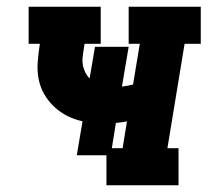

<svg xmlns="http://www.w3.org/2000/svg" viewBox="-20 -550 640 570"><path d="M296 0V-89H208L225 -190Q201 -195 179.5 -206Q158 -217 140.5 -233.5Q123 -250 111 -271Q99 -292 94.5 -316.5Q90 -341 92 -366.5Q94 -392 98 -418V-420H65V-530H279V-420H231L228 -400Q226 -388 225 -376.5Q224 -365 226.5 -354Q229 -343 234 -333.5Q239 -324 246 -317L262 -411H362L342 -293Q350 -294 358.5 -295.5Q367 -297 375 -299L395 -420H362V-530H576V-420H528L477 -110H510V0ZM312 -110H344L357 -190Q349 -188 340.5 -187Q332 -186 324 -185Z"/></svg>

Font: Iosevka Curly Slab XBdExObl
Style: Regular
Weight: 800
Width: 7
Italic angle: -9°
Monospace: yes
Designer: Belleve Invis
Foundry: Belleve Invis
Version: Version 11.1.0; ttfautohint (v1.8.3)